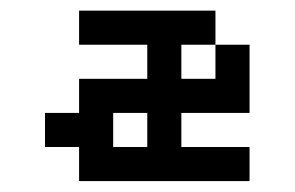

<svg xmlns="http://www.w3.org/2000/svg" viewBox="-20 -332 540 352"><path d="M250 -125H187.5V-62.5H250ZM125 -312.5H375V-250H312.5V-187.5H375V-250H437.5V-125H312.5V-62.5H437.5V0H125V-62.5H62.5V-125H125V-187.5H250V-250H125Z"/></svg>

Font: Half Eighties
Style: Regular
Weight: 400
Monospace: yes
Designer: Jayvee Enaguas (HarvettFox96)
Version: 20191127.01dev02